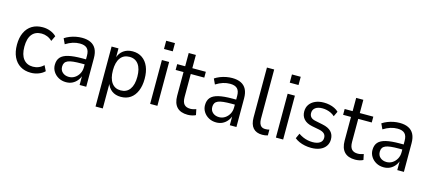

<svg xmlns="http://www.w3.org/2000/svg" viewBox="-62 -1299 4638 2072"><g transform="rotate(15 2257.0 -262.5)"><path d="M272 9Q203 9 153.5 -21.5Q104 -52 77 -109Q50 -166 50 -246Q50 -325 77 -382Q104 -439 153.5 -469Q203 -499 272 -499Q317 -499 357.5 -483.5Q398 -468 426 -440L397 -380Q372 -405 341 -417.5Q310 -430 278 -430Q208 -430 170.5 -383.5Q133 -337 133 -245Q133 -155 171 -107.5Q209 -60 277 -60Q310 -60 340.5 -72.5Q371 -85 395 -109L425 -49Q398 -22 357 -6.5Q316 9 272 9Z M665 9Q618 9 581 -11.5Q544 -32 522.5 -66Q501 -100 501 -140Q501 -194 528.5 -225.5Q556 -257 615 -271Q674 -285 768 -285H824V-229H774Q721 -229 684 -225Q647 -221 625 -211.5Q603 -202 592.5 -185Q582 -168 582 -143Q582 -102 610 -78Q638 -54 681 -54Q716 -54 745.5 -73Q775 -92 793 -124.5Q811 -157 811 -197V-326Q811 -382 785 -407.5Q759 -433 704 -433Q665 -433 626.5 -421Q588 -409 547 -383L519 -443Q546 -461 578 -473.5Q610 -486 644 -492.5Q678 -499 711 -499Q769 -499 809 -479.5Q849 -460 869.5 -420.5Q890 -381 890 -319V0H816V-109H820Q809 -74 787 -47.5Q765 -21 734.5 -6Q704 9 665 9Z M1042 180V-490H1119V-380H1115Q1132 -438 1174.5 -468.5Q1217 -499 1277 -499Q1339 -499 1384 -468Q1429 -437 1453 -380.5Q1477 -324 1477 -245Q1477 -168 1453 -110.5Q1429 -53 1384.5 -22Q1340 9 1277 9Q1217 9 1176 -21.5Q1135 -52 1118 -108H1123V180ZM1258 -58Q1324 -58 1359.5 -107Q1395 -156 1395 -246Q1395 -336 1359.5 -384.5Q1324 -433 1259 -433Q1193 -433 1157.5 -384.5Q1122 -336 1122 -246Q1122 -156 1157.5 -107Q1193 -58 1258 -58Z M1595 -611V-703H1693V-611ZM1604 0V-490H1685V0Z M2024 9Q1944 9 1903.5 -34Q1863 -77 1863 -160V-425H1775V-490H1864V-638H1944V-490H2095V-425H1944V-168Q1944 -112 1966.5 -86.5Q1989 -61 2035 -61Q2053 -61 2069 -65Q2085 -69 2100 -74L2113 -11Q2098 -2 2073 3.5Q2048 9 2024 9Z M2343 9Q2296 9 2259 -11.5Q2222 -32 2200.5 -66Q2179 -100 2179 -140Q2179 -194 2206.5 -225.5Q2234 -257 2293 -271Q2352 -285 2446 -285H2502V-229H2452Q2399 -229 2362 -225Q2325 -221 2303 -211.5Q2281 -202 2270.5 -185Q2260 -168 2260 -143Q2260 -102 2288 -78Q2316 -54 2359 -54Q2394 -54 2423.5 -73Q2453 -92 2471 -124.5Q2489 -157 2489 -197V-326Q2489 -382 2463 -407.5Q2437 -433 2382 -433Q2343 -433 2304.5 -421Q2266 -409 2225 -383L2197 -443Q2224 -461 2256 -473.5Q2288 -486 2322 -492.5Q2356 -499 2389 -499Q2447 -499 2487 -479.5Q2527 -460 2547.5 -420.5Q2568 -381 2568 -319V0H2494V-109H2498Q2487 -74 2465 -47.5Q2443 -21 2412.5 -6Q2382 9 2343 9Z M2857 9Q2790 9 2755 -30.5Q2720 -70 2720 -148V-705H2801V-153Q2801 -126 2808 -104.5Q2815 -83 2831 -71Q2847 -59 2873 -59Q2886 -59 2898 -60.5Q2910 -62 2919 -65V0Q2902 5 2888 7Q2874 9 2857 9Z M3000 -611V-703H3098V-611ZM3009 0V-490H3090V0Z M3404 9Q3368 9 3333 2Q3298 -5 3269 -18Q3240 -31 3218 -49L3244 -106Q3269 -89 3295 -77.5Q3321 -66 3348.5 -60.5Q3376 -55 3403 -55Q3455 -55 3484 -75Q3513 -95 3513 -131Q3513 -161 3494.5 -178.5Q3476 -196 3437 -204L3354 -220Q3294 -232 3262.5 -266Q3231 -300 3231 -352Q3231 -397 3253.5 -429.5Q3276 -462 3317 -480.5Q3358 -499 3413 -499Q3445 -499 3476 -492.5Q3507 -486 3533.5 -473Q3560 -460 3579 -441L3552 -384Q3533 -402 3510 -413Q3487 -424 3462.5 -429.5Q3438 -435 3414 -435Q3364 -435 3335.5 -414Q3307 -393 3307 -355Q3307 -327 3323.5 -309Q3340 -291 3377 -284L3459 -267Q3524 -254 3556 -220.5Q3588 -187 3588 -134Q3588 -91 3565.5 -58.5Q3543 -26 3501.5 -8.5Q3460 9 3404 9Z M3895 9Q3815 9 3774.5 -34Q3734 -77 3734 -160V-425H3646V-490H3735V-638H3815V-490H3966V-425H3815V-168Q3815 -112 3837.5 -86.5Q3860 -61 3906 -61Q3924 -61 3940 -65Q3956 -69 3971 -74L3984 -11Q3969 -2 3944 3.5Q3919 9 3895 9Z M4214 9Q4167 9 4130 -11.5Q4093 -32 4071.5 -66Q4050 -100 4050 -140Q4050 -194 4077.5 -225.5Q4105 -257 4164 -271Q4223 -285 4317 -285H4373V-229H4323Q4270 -229 4233 -225Q4196 -221 4174 -211.5Q4152 -202 4141.5 -185Q4131 -168 4131 -143Q4131 -102 4159 -78Q4187 -54 4230 -54Q4265 -54 4294.5 -73Q4324 -92 4342 -124.5Q4360 -157 4360 -197V-326Q4360 -382 4334 -407.5Q4308 -433 4253 -433Q4214 -433 4175.5 -421Q4137 -409 4096 -383L4068 -443Q4095 -461 4127 -473.5Q4159 -486 4193 -492.5Q4227 -499 4260 -499Q4318 -499 4358 -479.5Q4398 -460 4418.5 -420.5Q4439 -381 4439 -319V0H4365V-109H4369Q4358 -74 4336 -47.5Q4314 -21 4283.5 -6Q4253 9 4214 9Z"/></g></svg>

Font: Nunito Sans 10pt SemiCondensed
Style: Regular
Weight: 400
Width: 4
Designer: Vernon Adams
Foundry: Vernon Adams
Version: Version 3.101;gftools[0.9.27]